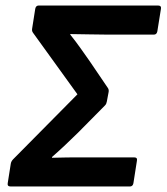

<svg xmlns="http://www.w3.org/2000/svg" viewBox="-20 -675 603 695"><path d="M18.3 0Q5.9 0 7.9 -11.7L19 -82.2Q20.4 -91.2 27.7 -98.6L260.3 -333.6L99.5 -556.4Q94.9 -562.5 96.2 -570.8L107.6 -643.3Q109.9 -655 120 -655H552.2Q564.6 -655 562.6 -643.3L549.5 -561.4Q547.1 -549.7 537.1 -549.7H370.7Q334.5 -550.4 302.8 -550.6Q271.2 -550.7 234.3 -551.7V-549.7Q253.3 -526.1 270.6 -501.8Q288 -477.6 304.6 -453.6L370.3 -356.8Q374.6 -350.8 373.3 -342.4L366.6 -306.9Q365.6 -302.6 364.3 -299.4Q362.9 -296.2 359.2 -292.5L262.1 -194.4Q239.8 -172.4 216.5 -150.5Q193.2 -128.5 168.2 -106.6V-103.9Q194.5 -104.9 223.8 -105.1Q253.1 -105.3 279.4 -105.3H465.6Q478 -105.3 475.7 -93.6L462.9 -11.7Q460.6 0 450.2 0Z"/></svg>

Font: Sofia Sans Hairline
Style: Italic
Weight: 1
Italic angle: -9°
Designer: Botio Nikoltchev, Ani Petrova
Foundry: lettersoup
Version: Version 4.102